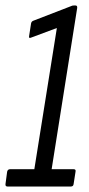

<svg xmlns="http://www.w3.org/2000/svg" viewBox="-26 -679 323 699"><path d="M1 0Q-7 0 -6 -9L0 -54Q2 -63 11 -63H99L181 -577L87 -542Q78 -538 80 -548L87 -593Q88 -600 94 -603L231 -656Q233 -657 236 -658Q239 -659 243 -659H249Q256 -659 255 -650L162 -63H242Q251 -63 249 -54L242 -9Q241 0 232 0Z"/></svg>

Font: Sofia Sans Extra Condensed
Style: Italic
Weight: 400
Italic angle: -9°
Designer: Botio Nikoltchev, Ani Petrova
Foundry: lettersoup
Version: Version 4.101; ttfautohint (v1.8.4.7-5d5b)